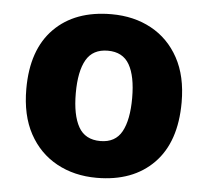

<svg xmlns="http://www.w3.org/2000/svg" viewBox="-45 -607 721 665"><g transform="rotate(5 315.0 -274.5)"><path d="M585 -276Q585 -138 512.5 -64Q440 10 314 10Q236 10 175 -23.5Q114 -57 79.5 -120.5Q45 -184 45 -276Q45 -412 117.5 -485.5Q190 -559 317 -559Q395 -559 455.5 -526Q516 -493 550.5 -430Q585 -367 585 -276ZM217 -276Q217 -200 240 -159Q263 -118 316 -118Q368 -118 390.5 -159Q413 -200 413 -276Q413 -352 390 -392Q367 -432 315 -432Q263 -432 240 -392Q217 -352 217 -276Z"/></g></svg>

Font: Noto Sans Georgian ExtraBold
Style: Regular
Weight: 800
Designer: Monotype Design Team, Akaki Razmadze
Foundry: Google LLC
Version: Version 2.005; ttfautohint (v1.8.4.7-5d5b)